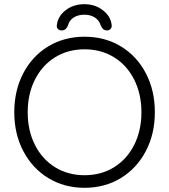

<svg xmlns="http://www.w3.org/2000/svg" viewBox="-20 -885 806 915"><path d="M383 10Q286 10 210 -36.5Q134 -83 91 -165Q48 -247 48 -350Q48 -454 91 -536Q134 -618 210 -664Q286 -710 383 -710Q480 -710 556 -664Q632 -618 675 -536Q718 -454 718 -350Q718 -247 675 -165Q632 -83 556 -36.5Q480 10 383 10ZM383 -650Q304 -650 242.5 -612Q181 -574 146.5 -505.5Q112 -437 112 -350Q112 -263 146.5 -194.5Q181 -126 242.5 -88Q304 -50 383 -50Q462 -50 523.5 -88Q585 -126 619.5 -194.5Q654 -263 654 -350Q654 -437 619.5 -505.5Q585 -574 523.5 -612Q462 -650 383 -650ZM512 -767Q514 -756 507.5 -748Q501 -740 490 -740Q479 -740 472 -746Q465 -752 460 -764Q453 -788 432 -801.5Q411 -815 382 -815Q352 -815 331 -801.5Q310 -788 304 -764Q299 -752 292 -746Q285 -740 273 -740Q262 -740 255.5 -747.5Q249 -755 251 -766Q256 -808 293 -836.5Q330 -865 382 -865Q433 -865 470 -836.5Q507 -808 512 -767Z"/></svg>

Font: Quicksand
Style: Regular
Weight: 400
Designer: Andrew Paglinawan
Foundry: Andrew Paglinawan
Version: Version 3.000